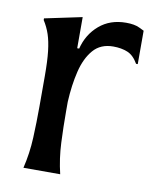

<svg xmlns="http://www.w3.org/2000/svg" viewBox="-69 -619 555 674"><g transform="rotate(10 208.5 -282.0)"><path d="M386 -428Q370 -456 348 -465Q326 -474 297 -474Q252 -474 226 -444Q200 -414 188 -364.5Q176 -315 173 -255V-222Q173 -166 175.5 -110Q178 -54 191 0H60Q73 -54 75.5 -110Q78 -166 78 -222V-330Q78 -384 74 -418.5Q70 -453 62 -477Q54 -501 40 -523V-529L173 -557V-446H180Q193 -498 231.5 -531Q270 -564 327 -564Q357 -564 374.5 -555.5Q392 -547 392 -547V-428Z"/></g></svg>

Font: Faculty Glyphic
Style: Regular
Weight: 400
Designer: Koto Studio, Dylan Young
Foundry: Koto Studio
Version: Version 1.004; ttfautohint (v1.8.4.7-5d5b)